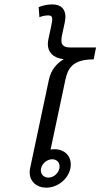

<svg xmlns="http://www.w3.org/2000/svg" viewBox="-20 -845 457 873"><path d="M217.5 -120.8C237.5 -120.8 250.8 -107.5 250.8 -88.3C250.8 -85 250.8 -82.5 250 -79.2C245 -55.8 223.3 -37.5 200 -37.5C180 -37.5 165.8 -51.7 165.8 -70C165.8 -73.3 165.8 -75.8 166.7 -79.2C171.7 -102.5 194.2 -120.8 217.5 -120.8ZM155.8 -812.5 159.2 -766.7C166.7 -770 183.3 -775 198.3 -775C212.5 -775 217.5 -770 217.5 -757.5C217.5 -749.2 215 -739.2 212.5 -725L200 -666.7C198.3 -659.2 197.5 -651.7 197.5 -645C197.5 -608.3 220 -581.7 270 -575.8C237.5 -556.7 211.7 -526.7 202.5 -483.3L116.7 -79.2C115 -72.5 115 -66.7 115 -60.8C115 -20 146.7 8.3 190 8.3C240 8.3 289.2 -28.3 300 -79.2C301.7 -85.8 301.7 -91.7 301.7 -97.5C301.7 -139.2 270.8 -166.7 227.5 -166.7C221.7 -166.7 215 -165.8 210 -165L277.5 -483.3C289.2 -536.7 312.5 -575 405.8 -575L416.7 -629.2H300C270 -629.2 259.2 -640 259.2 -661.7C259.2 -667.5 260 -675 261.7 -683.3L274.2 -741.7C275.8 -750.8 277.5 -759.2 277.5 -768.3C277.5 -800 261.7 -825 216.7 -825C192.5 -825 166.7 -817.5 155.8 -812.5Z"/></svg>

Font: BoonHome
Style: Book Oblique
Weight: 400
Italic angle: -12°
Designer: Sungsit Sawaiwan
Foundry: Sungsit Sawaiwan
Version: Version 0.2